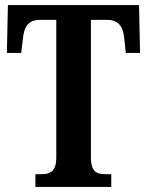

<svg xmlns="http://www.w3.org/2000/svg" viewBox="-20 -734 578 754"><path d="M119 0H417V-50H395C361 -50 337 -58 337 -116V-656H400C449 -656 464 -626 468 -582L474 -526H530L526 -714H11L7 -526H63L70 -582C74 -626 89 -656 137 -656H201V-116C201 -58 175 -50 141 -50H119Z"/></svg>

Font: Noto Serif Devanagari ExtraCondensed
Style: Bold
Weight: 700
Width: 2
Designer: Universal Thirst, Indian Type Foundry and the Monotype Design Team
Foundry: Monotype Imaging Inc.
Version: Version 2.004